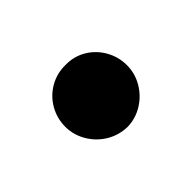

<svg xmlns="http://www.w3.org/2000/svg" viewBox="-48 -643 387 387"><g transform="rotate(45 146.0 -449.0)"><path d="M57.6 -450.2Q57.1 -473.6 68.8 -493.7Q80.6 -513.7 101.1 -525.4Q121.6 -537.1 145.5 -537.1Q168.5 -537.1 188.7 -525.4Q209 -513.7 221.4 -493.7Q233.9 -473.6 234.4 -450.2Q233.9 -425.8 221.7 -405.5Q209.5 -385.3 189 -373.3Q168.5 -361.3 145.5 -361.3Q121.6 -361.3 101.1 -373Q80.6 -384.8 68.8 -405.3Q57.1 -425.8 57.6 -450.2Z"/></g></svg>

Font: Pretendard ExtraBold
Style: Regular
Weight: 800
Designer: Base glyphs from Inter by Rasmus Andersson; Hangeul glyphs from Noto Sans CJK(Source Han Sans) by Jang Soo-young and Kan
Foundry: Kil Hyung-jin
Version: Version 1.309